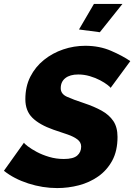

<svg xmlns="http://www.w3.org/2000/svg" viewBox="-47 -949 683 977"><path d="M244 8Q170 8 97 -15.5Q24 -39 -27 -80L75 -223Q77 -218 94.5 -204.5Q112 -191 140 -176Q168 -161 203.5 -150.5Q239 -140 278 -140Q326 -140 346 -157.5Q366 -175 366 -203Q366 -225 347 -239.5Q328 -254 296 -265Q264 -276 225 -289Q154 -314 118 -349.5Q82 -385 82 -444Q82 -509 107.5 -559Q133 -609 176.5 -644Q220 -679 274.5 -697.5Q329 -716 387 -716Q459 -716 518 -690.5Q577 -665 616 -638L516 -502Q514 -506 500 -517Q486 -528 462.5 -540.5Q439 -553 410 -561.5Q381 -570 351 -570Q309 -570 285.5 -551.5Q262 -533 262 -500Q262 -471 294 -456.5Q326 -442 381 -424Q432 -407 470 -386Q508 -365 529.5 -333.5Q551 -302 551 -252Q551 -181 524 -131.5Q497 -82 452.5 -51Q408 -20 354 -6Q300 8 244 8ZM461 -785 355 -799 431 -929H576Z"/></svg>

Font: Raleway ExtraBold
Style: Italic
Weight: 800
Italic angle: -12°
Designer: Matt McInerney, Pablo Impallari, Rodrigo Fuenzalida
Foundry: Matt McInerney, Pablo Impallari, Rodrigo Fuenzalida
Version: Version 4.026